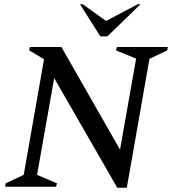

<svg xmlns="http://www.w3.org/2000/svg" viewBox="-20 -882 813 907"><path d="M4 0 7 -16 92 -56 188 -602 118 -644 121 -660H270L547 -175L623 -605L528 -644L532 -660H773L770 -644L686 -604L579 5H534L236 -513L155 -56L249 -16L245 0ZM454 -710 358 -862H371L481 -783L631 -862H644L487 -710Z"/></svg>

Font: Spectral SC Medium
Style: Italic
Weight: 500
Italic angle: -10°
Designer: Jean-Baptiste Levee
Foundry: Production Type
Version: Version 2.001